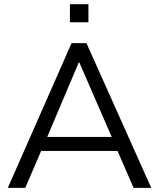

<svg xmlns="http://www.w3.org/2000/svg" viewBox="-20 -915 775 935"><path d="M18 0 328.5 -705H401L716.6 0H630.7L543.1 -201.2L579.7 -180H149.3L189.5 -201.2L103 0ZM363.5 -610.5 202.4 -230.3 178.5 -248.1H550L531.7 -230.3L366.5 -610.5ZM320.4 -806.7V-894.6H410.6V-806.7Z"/></svg>

Font: Mulish ExtraLight
Style: Regular
Weight: 200
Designer: Vernon Adams
Foundry: Vernon Adams
Version: Version 3.603